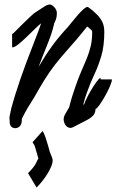

<svg xmlns="http://www.w3.org/2000/svg" viewBox="-20 -553 548 856"><path d="M306 14Q292 21 280.5 13Q269 5 265 -11Q261 -27 270 -43Q279 -60 283.5 -66.5Q288 -73 289 -77Q295 -102 302 -124Q309 -146 316 -166Q330 -207 343.5 -237.5Q357 -268 367.5 -294Q378 -320 384.5 -347.5Q391 -375 391 -411Q391 -416 387 -419.5Q383 -423 369 -435Q363 -428 351 -413Q339 -398 323 -379Q282 -333 253.5 -299.5Q225 -266 202 -233Q179 -200 152 -153Q135 -122 119 -97Q103 -72 92 -52Q85 -39 82.5 -33.5Q80 -28 78 -25Q77 -21 77 -18Q77 -15 77 -11Q75 8 61.5 15Q48 22 35.5 15.5Q23 9 23 -11V-17Q21 -24 23 -36Q24 -40 24.5 -43Q25 -46 26 -49Q30 -72 37 -93.5Q44 -115 48 -131Q71 -204 96.5 -272Q122 -340 146 -401Q149 -409 154 -422Q159 -435 163 -448H162Q154 -442 137 -425.5Q120 -409 100 -389.5Q80 -370 62.5 -356Q45 -342 36 -342H34V-402H36Q37 -402 50 -415Q63 -428 80.5 -445.5Q98 -463 113 -477Q128 -491 132 -494Q161 -513 176.5 -523Q192 -533 201.5 -533Q211 -533 222 -521Q233 -510 233.5 -495Q234 -480 229.5 -467Q225 -454 221 -449H222Q218 -433 215 -422.5Q212 -412 208.5 -401Q205 -390 198 -372Q186 -342 174.5 -313Q163 -284 152 -255Q182 -306 212 -347.5Q242 -389 283 -433Q287 -438 298 -451.5Q309 -465 323 -481.5Q337 -498 350 -510Q363 -522 370 -522H372L392 -507Q400 -500 412.5 -488Q425 -476 435 -457.5Q445 -439 445 -411Q445 -349 432 -304.5Q419 -260 401 -222Q383 -184 367 -139Q358 -115 352 -89Q352 -89 354 -85Q359 -101 371 -124Q383 -147 396.5 -168Q410 -189 419.5 -199.5Q429 -210 429 -199H479Q479 -189 470 -168Q461 -147 448 -124Q435 -101 423.5 -85Q412 -69 406 -67Q405 -48 394.5 -37Q384 -26 363 -15.5Q342 -5 306 14ZM143 283 105 219Q133 191 141 173.5Q149 156 151 154Q151 153 150.5 152Q150 151 150 150Q141 118 138 108Q135 98 133.5 94.5Q132 91 125 81L170 31Q176 40 182.5 58.5Q189 77 194 95Q199 113 202 124Q203 127 206 134Q209 141 213 152Q218 165 209 187.5Q200 210 182.5 235.5Q165 261 143 283ZM162 183Q162 183 162 182Q162 181 161 180Q161 181 161.5 181.5Q162 182 162 183Z"/></svg>

Font: Syne Tactile
Style: Regular
Weight: 400
Designer: Lucas Descroix
Foundry: Bonjour Monde
Version: Version 2.100; ttfautohint (v1.8.3)